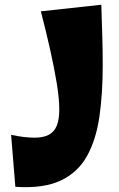

<svg xmlns="http://www.w3.org/2000/svg" viewBox="-20 -788 502 813"><path d="M415 -511Q415 -392 401 -294.5Q387 -197 348.5 -127.5Q310 -58 237 -23.5Q164 11 45 3L27 -217Q56 -211 80.5 -208Q105 -205 125 -205Q164 -205 187 -217.5Q210 -230 220.5 -256Q231 -282 231 -324Q231 -370 220.5 -434.5Q210 -499 192.5 -577Q175 -655 153 -740L409 -768Q411 -704 413 -638.5Q415 -573 415 -511Z"/></svg>

Font: Marhey Light
Style: Bold
Weight: 700
Version: Version 1.000